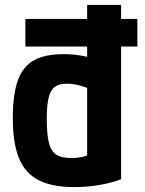

<svg xmlns="http://www.w3.org/2000/svg" viewBox="-20 -750 590 780"><path d="M83 -561V-673H538V-561ZM281 10Q192 10 137 -18Q82 -46 57 -107.5Q32 -169 32 -270Q32 -365 52 -422Q72 -479 117 -504.5Q162 -530 238 -530Q280 -530 321 -522Q362 -514 399 -496L367 -380Q327 -397 301 -403.5Q275 -410 251 -410Q220 -410 202.5 -397Q185 -384 177.5 -353Q170 -322 170 -267Q170 -205 178.5 -170.5Q187 -136 208.5 -122Q230 -108 268 -108Q299 -108 323.5 -115Q348 -122 366 -135L334 -72V-730H472V-22Q437 -8 387 1Q337 10 281 10Z"/></svg>

Font: M PLUS Code Latin SemiExpanded
Style: Bold
Weight: 700
Width: 6
Designer: Coji Morishita
Foundry: UNDERFOREST DESIGN
Version: Version 1.002; ttfautohint (v1.8.3)